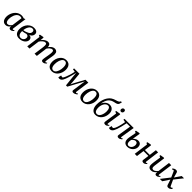

<svg xmlns="http://www.w3.org/2000/svg" viewBox="776 -3450 6049 6049"><g transform="rotate(45 3801.0 -425.5)"><path d="M452.5 -92Q449 -69 455.8 -60.2Q462.5 -51.5 471.5 -51.5Q480.5 -51.5 490.8 -58Q501 -64.5 516 -78L529.5 -53Q525.5 -46 510.2 -30.8Q495 -15.5 471.5 -2.8Q448 10 418.5 10Q390 10 372.5 -5.2Q355 -20.5 356 -54.5L360 -86.5Q342.5 -63.5 319.8 -41.2Q297 -19 267 -4.5Q237 10 198 10Q143.5 10 107.5 -17Q71.5 -44 53.8 -91Q36 -138 36 -197Q36 -246.5 49.5 -298.2Q63 -350 89.5 -397.8Q116 -445.5 155.2 -483.5Q194.5 -521.5 245.8 -543.5Q297 -565.5 359.5 -565.5Q383 -565.5 410.5 -559.5Q438 -553.5 459.5 -545L518 -564.5ZM408.5 -495.5Q395 -504.5 379.2 -508.5Q363.5 -512.5 345.5 -512.5Q305 -512.5 272.5 -494.2Q240 -476 215.5 -444.5Q191 -413 174.5 -372.8Q158 -332.5 149.8 -288.5Q141.5 -244.5 141.5 -201.5Q141.5 -153.5 152.5 -120.5Q163.5 -87.5 182.5 -71Q201.5 -54.5 227 -54.5Q250 -54.5 270 -63.2Q290 -72 306.8 -86Q323.5 -100 337 -116.2Q350.5 -132.5 361 -147.5Z M801 9.5Q752 9.5 715 -6Q678 -21.5 653 -50.8Q628 -80 615.2 -121Q602.5 -162 602.5 -212.5Q602.5 -288.5 626.5 -353Q650.5 -417.5 692.8 -465.5Q735 -513.5 790.2 -540Q845.5 -566.5 907.5 -566.5Q965.5 -566.5 1000.8 -550Q1036 -533.5 1052 -507.5Q1068 -481.5 1068 -452Q1068 -419 1055.2 -388.5Q1042.5 -358 1015.5 -334.2Q988.5 -310.5 946.5 -297.5Q991 -298 1018 -282.8Q1045 -267.5 1057.5 -242.2Q1070 -217 1070 -187.5Q1070 -151 1051.5 -116.2Q1033 -81.5 998 -52.8Q963 -24 913 -7.2Q863 9.5 801 9.5ZM824 -39.5Q863.5 -39.5 894 -57.2Q924.5 -75 942.2 -105Q960 -135 960 -172Q960 -199.5 949.2 -219Q938.5 -238.5 917.5 -248.8Q896.5 -259 865 -259Q857.5 -257.5 846.5 -253.8Q835.5 -250 821.8 -246.2Q808 -242.5 793.5 -239Q776 -235.5 754.8 -231.8Q733.5 -228 709.5 -226.5Q709 -218.5 708.8 -210.5Q708.5 -202.5 708.5 -194.5Q708.5 -151.5 722.2 -116.2Q736 -81 762 -60.2Q788 -39.5 824 -39.5ZM711 -274Q728.5 -275 744 -277.2Q759.5 -279.5 775 -283.5Q790.5 -287.5 808.5 -293.5Q853 -308.5 887.2 -327.8Q921.5 -347 941 -374.2Q960.5 -401.5 960.5 -438.5Q960.5 -476.5 941 -495.5Q921.5 -514.5 885 -514.5Q844.5 -514.5 814 -492.5Q783.5 -470.5 762.5 -434.5Q741.5 -398.5 728.8 -356.2Q716 -314 711 -274Z M1332 -554.5 1319.5 -432.5Q1338.5 -459.5 1362.2 -483.5Q1386 -507.5 1413.5 -526Q1441 -544.5 1470.2 -555Q1499.5 -565.5 1529 -565.5Q1565.5 -565.5 1589.8 -551.2Q1614 -537 1626.2 -506.2Q1638.5 -475.5 1639.5 -425.5Q1639.5 -420.5 1639.2 -414.5Q1639 -408.5 1638.5 -402.5Q1638 -396.5 1637.5 -389.5L1622 -409Q1639.5 -442.5 1663 -471Q1686.5 -499.5 1714 -520.8Q1741.5 -542 1772.2 -553.8Q1803 -565.5 1835.5 -565.5Q1887 -565.5 1919.8 -532.5Q1952.5 -499.5 1952.5 -421.5Q1952.5 -401 1948.5 -370.8Q1944.5 -340.5 1939 -307.5Q1933.5 -274.5 1928.5 -246.5Q1924 -220.5 1919 -191.5Q1914 -162.5 1910 -134.5Q1906 -106.5 1905 -84Q1904 -67 1907.5 -59.2Q1911 -51.5 1918.5 -51.5Q1929.5 -51.5 1941.2 -58.5Q1953 -65.5 1970.5 -81.5L1983 -57Q1978 -49.5 1962 -33.2Q1946 -17 1921.2 -3.5Q1896.5 10 1864.5 10Q1840 10 1825.5 2Q1811 -6 1805.2 -20.5Q1799.5 -35 1800 -54Q1800.5 -74.5 1804.5 -103.2Q1808.5 -132 1814 -163.2Q1819.5 -194.5 1824.5 -223Q1829 -251 1834.8 -284Q1840.5 -317 1844.5 -350.5Q1848.5 -384 1848.5 -413Q1848 -459.5 1834.2 -475.8Q1820.5 -492 1791.5 -492Q1771 -492 1747.5 -480.2Q1724 -468.5 1700.5 -447.2Q1677 -426 1656 -398.2Q1635 -370.5 1620 -338L1639 -398Q1638 -375 1635.2 -348.2Q1632.5 -321.5 1629 -295Q1625.5 -268.5 1622 -245L1590 0H1488.5L1519.5 -221Q1524 -249.5 1528.5 -283.2Q1533 -317 1536.2 -350.5Q1539.5 -384 1539.5 -412.5Q1539 -460.5 1525.8 -476.8Q1512.5 -493 1479.5 -493Q1460 -493 1437.5 -482.2Q1415 -471.5 1392 -452.8Q1369 -434 1348 -409.8Q1327 -385.5 1310.5 -358L1262 0H1162.5L1227 -481.5L1177 -506L1184 -542.5L1311.5 -565.5Z M2345.5 -566Q2410 -566 2454.5 -539.2Q2499 -512.5 2522.2 -461.8Q2545.5 -411 2545.5 -338.5Q2546 -271 2525.8 -208.2Q2505.5 -145.5 2468 -96Q2430.5 -46.5 2377.8 -17.8Q2325 11 2260 11Q2197 11 2152 -15Q2107 -41 2083.8 -91.2Q2060.5 -141.5 2060 -212.5Q2060 -281 2080 -344.5Q2100 -408 2137.5 -457.8Q2175 -507.5 2227.8 -536.8Q2280.5 -566 2345.5 -566ZM2330.5 -514Q2297.5 -514 2271.5 -496Q2245.5 -478 2226 -447.2Q2206.5 -416.5 2193.8 -378Q2181 -339.5 2175 -298Q2169 -256.5 2169 -218Q2169 -157.5 2181.8 -118Q2194.5 -78.5 2218.8 -59.2Q2243 -40 2277 -40Q2309.5 -40 2335.2 -58Q2361 -76 2380.2 -106.8Q2399.5 -137.5 2412 -176Q2424.5 -214.5 2430.8 -255.8Q2437 -297 2437 -335.5Q2437 -396 2424.8 -435.2Q2412.5 -474.5 2389.2 -494.2Q2366 -514 2330.5 -514Z M3217.5 10Q3190.5 10 3174 -4.8Q3157.5 -19.5 3162.5 -54.5L3205.5 -353.5L3229 -501.5L3149 -355.5L2952.5 7H2895L2857 -351L2843.5 -501Q2825 -421.5 2807.2 -354.8Q2789.5 -288 2772.8 -234.2Q2756 -180.5 2740 -139.5Q2724 -98.5 2708.5 -70.5Q2688 -33 2659 -12.5Q2630 8 2593 8Q2584.5 8 2574.2 6Q2564 4 2555.8 1Q2547.5 -2 2545.5 -4L2567.5 -106.5Q2570.5 -104.5 2583.5 -100.5Q2596.5 -96.5 2610.8 -93.5Q2625 -90.5 2631 -90.5Q2642.5 -90.5 2654.8 -106Q2667 -121.5 2679.2 -146.2Q2691.5 -171 2703 -200.5Q2714.5 -230 2723.5 -258Q2733 -279.5 2742 -307.8Q2751 -336 2759.8 -367.5Q2768.5 -399 2775.5 -430.8Q2782.5 -462.5 2788 -491L2691.5 -508L2698.5 -552L2935.5 -552.5L2968 -206.5L2973 -113L3016 -206.5L3203.5 -552H3333.5L3270.5 -96Q3269.5 -86.5 3269.8 -76Q3270 -65.5 3274 -58.2Q3278 -51 3288.5 -51Q3301 -51 3316.2 -59.8Q3331.5 -68.5 3344.5 -80L3356 -52Q3351 -45 3331 -30Q3311 -15 3281.2 -2.5Q3251.5 10 3217.5 10Z M3713.5 -566Q3778 -566 3822.5 -539.2Q3867 -512.5 3890.2 -461.8Q3913.5 -411 3913.5 -338.5Q3914 -271 3893.8 -208.2Q3873.5 -145.5 3836 -96Q3798.5 -46.5 3745.8 -17.8Q3693 11 3628 11Q3565 11 3520 -15Q3475 -41 3451.8 -91.2Q3428.5 -141.5 3428 -212.5Q3428 -281 3448 -344.5Q3468 -408 3505.5 -457.8Q3543 -507.5 3595.8 -536.8Q3648.5 -566 3713.5 -566ZM3698.5 -514Q3665.5 -514 3639.5 -496Q3613.5 -478 3594 -447.2Q3574.5 -416.5 3561.8 -378Q3549 -339.5 3543 -298Q3537 -256.5 3537 -218Q3537 -157.5 3549.8 -118Q3562.5 -78.5 3586.8 -59.2Q3611 -40 3645 -40Q3677.5 -40 3703.2 -58Q3729 -76 3748.2 -106.8Q3767.5 -137.5 3780 -176Q3792.5 -214.5 3798.8 -255.8Q3805 -297 3805 -335.5Q3805 -396 3792.8 -435.2Q3780.5 -474.5 3757.2 -494.2Q3734 -514 3698.5 -514Z M4517 -862 4511.5 -828.5Q4504 -791 4491.2 -766.8Q4478.5 -742.5 4454.8 -727.5Q4431 -712.5 4389.5 -703Q4380.5 -701 4369.5 -698.8Q4358.5 -696.5 4346.5 -694Q4321 -688 4295 -679.8Q4269 -671.5 4244.2 -658.8Q4219.5 -646 4196.5 -625.5Q4170 -603 4147 -568Q4124 -533 4106 -482.5Q4088 -432 4076 -364Q4096 -411.5 4128.8 -451.2Q4161.5 -491 4206 -515.5Q4250.5 -540 4305.5 -540Q4361.5 -540 4403.2 -514.8Q4445 -489.5 4468.2 -443.5Q4491.5 -397.5 4491.5 -335Q4491.5 -269.5 4471.8 -207.8Q4452 -146 4414.2 -96.5Q4376.5 -47 4322.5 -18Q4268.5 11 4200 11Q4151.5 11 4114.8 -8.8Q4078 -28.5 4053 -63.8Q4028 -99 4015.2 -147Q4002.5 -195 4002.5 -252Q4002.5 -332.5 4017.2 -403.8Q4032 -475 4059 -534.5Q4086 -594 4122.5 -639.5Q4159 -685 4202 -714.5Q4234 -736 4266.2 -749Q4298.5 -762 4329.2 -770.8Q4360 -779.5 4386.8 -788.5Q4413.5 -797.5 4434.2 -811Q4455 -824.5 4467 -847L4473.5 -862ZM4283.5 -484.5Q4243.5 -484.5 4211.2 -461.2Q4179 -438 4156 -399.8Q4133 -361.5 4121 -315Q4109 -268.5 4109.5 -222Q4109.5 -169.5 4120 -128.5Q4130.5 -87.5 4154.5 -64Q4178.5 -40.5 4219 -40.5Q4261 -40.5 4291.8 -66.5Q4322.5 -92.5 4342.8 -134.5Q4363 -176.5 4372.8 -225.8Q4382.5 -275 4382 -322Q4382 -401.5 4356 -443Q4330 -484.5 4283.5 -484.5Z M4642 10Q4620 10 4604.2 3.2Q4588.5 -3.5 4581 -17.5Q4573.5 -31.5 4575.5 -53.5Q4577.5 -73 4582.8 -107.8Q4588 -142.5 4594.8 -187.5Q4601.5 -232.5 4609.5 -283Q4617.5 -333.5 4625 -385Q4632.5 -436.5 4639 -484.5L4577 -507.5L4583.5 -541.5L4727.5 -564L4749.5 -553.5L4678.5 -87Q4676 -69 4681 -60.2Q4686 -51.5 4694 -51.5Q4704.5 -51.5 4716 -58.2Q4727.5 -65 4744.5 -81.5L4757 -56.5Q4752 -49 4736.8 -33Q4721.5 -17 4697.5 -3.5Q4673.5 10 4642 10ZM4709.5 -629.5Q4684.5 -629.5 4668.2 -646.5Q4652 -663.5 4652.5 -691.5Q4653 -724 4673 -745.2Q4693 -766.5 4722.5 -766.5Q4748 -766.5 4763.5 -750Q4779 -733.5 4778.5 -707.5Q4778.5 -673 4759 -651.2Q4739.5 -629.5 4709.5 -629.5Z M5279.5 -87Q5276.5 -67 5281.8 -59.2Q5287 -51.5 5293.5 -51.5Q5302.5 -51.5 5314 -57.2Q5325.5 -63 5341.5 -76.5L5354 -51Q5348 -42 5330.5 -27.5Q5313 -13 5288.2 -1.5Q5263.5 10 5236 10Q5203.5 10 5184.8 -6.5Q5166 -23 5172 -59L5243 -500H5090.5Q5068.5 -391 5047.5 -308.5Q5026.5 -226 5006 -167Q4985.5 -108 4964 -70Q4943.5 -33 4914.8 -12.5Q4886 8 4849.5 8Q4835.5 8 4818 3.5Q4800.5 -1 4797.5 -4L4820.5 -106Q4823.5 -104 4833.2 -100.5Q4843 -97 4855.5 -93.8Q4868 -90.5 4879.5 -90.5Q4894.5 -90.5 4908.5 -105.8Q4922.5 -121 4935.5 -147Q4948.5 -173 4960.2 -205.5Q4972 -238 4981.5 -273Q4994.5 -317.5 5004.2 -361Q5014 -404.5 5020.8 -439.2Q5027.5 -474 5030 -491L4939.5 -508L4946.5 -552.5H5353.5Z M5623 11Q5580.5 11 5546 -3.8Q5511.5 -18.5 5489 -49Q5466.5 -79.5 5459 -126.5Q5451.5 -173.5 5463 -238L5508 -482.5L5457.5 -506L5464 -542.5L5594 -565.5L5616.5 -554.5L5573.5 -291.5Q5586 -306 5610.5 -325.5Q5635 -345 5668 -359.5Q5701 -374 5739 -374Q5781 -374 5812.2 -358.2Q5843.5 -342.5 5861 -308.8Q5878.5 -275 5878.5 -221.5Q5878.5 -179.5 5859.5 -138Q5840.5 -96.5 5806 -62.8Q5771.5 -29 5725 -9Q5678.5 11 5623 11ZM5632 -38Q5678 -38 5710 -63.8Q5742 -89.5 5758.5 -129Q5775 -168.5 5775 -207.5Q5775 -250 5755 -279Q5735 -308 5688.5 -308Q5667.5 -308 5642.5 -296.5Q5617.5 -285 5595.8 -266.2Q5574 -247.5 5562 -225.5Q5559 -206.5 5556.8 -188.2Q5554.5 -170 5553.5 -152.5Q5553 -115 5563 -89.2Q5573 -63.5 5591 -50.8Q5609 -38 5632 -38Z M6381.5 -87Q6379.5 -68.5 6383.8 -60Q6388 -51.5 6395 -51.5Q6404 -51.5 6414.5 -57Q6425 -62.5 6440.5 -76.5L6453.5 -51Q6449 -44 6433.8 -29.2Q6418.5 -14.5 6395.2 -2.2Q6372 10 6343 10Q6321.5 10 6305.2 2.8Q6289 -4.5 6281 -19Q6273 -33.5 6276 -55.5L6303.5 -257.5H6086L6051 0H5952L6017 -480.5L5968.5 -505L5975.5 -541.5L6101.5 -564L6125 -552L6093 -310.5H6311L6342.5 -552H6441.5Z M6679 10Q6645 10 6616.8 -2Q6588.5 -14 6571.5 -42.2Q6554.5 -70.5 6554.5 -119Q6554.5 -136.5 6556 -157.5Q6557.5 -178.5 6560 -202Q6562.5 -225.5 6565.8 -249Q6569 -272.5 6572.5 -294L6601 -480.5L6548 -508L6554 -544L6687 -564L6707.5 -553.5L6672.5 -290Q6670 -269 6667 -248.2Q6664 -227.5 6661.2 -207.8Q6658.5 -188 6657 -169.8Q6655.5 -151.5 6655.5 -135Q6655.5 -102.5 6663.2 -84.8Q6671 -67 6685.8 -60Q6700.5 -53 6721 -53Q6747 -53 6773.8 -67Q6800.5 -81 6824 -102.5Q6847.5 -124 6864 -148L6919 -559.5H7019L6955 -88Q6952.5 -69.5 6957 -60.5Q6961.5 -51.5 6970.5 -51.5Q6980 -51.5 6991.8 -58.5Q7003.5 -65.5 7021.5 -82L7033.5 -56.5Q7029 -49 7013 -33.2Q6997 -17.5 6972.2 -4Q6947.5 9.5 6917 9.5Q6886 9.5 6871.2 -7.5Q6856.5 -24.5 6858.5 -52.5Q6858 -54.5 6858.2 -59Q6858.5 -63.5 6859.2 -69.2Q6860 -75 6860.8 -81Q6861.5 -87 6862 -92.5L6860.5 -93.5Q6846 -74 6827.5 -55.5Q6809 -37 6786 -22.2Q6763 -7.5 6736.5 1.2Q6710 10 6679 10Z M7444 10Q7425 10 7412 3.5Q7399 -3 7391 -15Q7383 -27 7377.5 -43.5L7306.5 -263L7344.5 -258L7174.5 0H7069L7319 -320.5L7309.5 -244.5L7211 -468Q7205 -482 7197.2 -491.5Q7189.5 -501 7175.5 -501Q7161 -501 7148.8 -494.2Q7136.5 -487.5 7130 -480L7114 -507.5Q7118 -513.5 7134 -527.2Q7150 -541 7176 -552.5Q7202 -564 7237 -564Q7255.5 -564 7268.8 -558.2Q7282 -552.5 7290.5 -542.5Q7299 -532.5 7302.5 -520L7364 -302L7327 -308L7494 -552.5H7596L7352 -245.5L7361.5 -320.5L7465 -97.5Q7472.5 -81 7480.5 -69.8Q7488.5 -58.5 7502 -58.5Q7512.5 -58.5 7526 -65.8Q7539.5 -73 7556 -89L7573 -58.5Q7569.5 -51.5 7554.5 -35Q7539.5 -18.5 7512.5 -4.2Q7485.5 10 7444 10Z"/></g></svg>

Font: Merriweather 24pt
Style: Italic
Weight: 400
Italic angle: -7.8°
Designer: Eben Sorkin
Foundry: Eben Sorkin
Version: Version 2.101